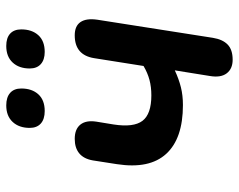

<svg xmlns="http://www.w3.org/2000/svg" viewBox="-95 -661 764 614"><g transform="rotate(-90 287.0 -354.0)"><path d="M403 8Q374 8 359.5 -11Q345 -30 351 -65L369 -177Q341 -164 315 -157.5Q289 -151 258 -151Q151 -151 102 -204.5Q53 -258 69 -362L81 -439Q86 -468 103.5 -482.5Q121 -497 150 -497Q181 -497 195.5 -479Q210 -461 205 -428L196 -373Q186 -309 207.5 -280.5Q229 -252 289 -252Q316 -252 338.5 -258Q361 -264 383 -277L408 -435Q418 -497 481 -497Q511 -497 523.5 -478.5Q536 -460 531 -425L473 -55Q468 -24 451.5 -8Q435 8 403 8ZM428 -593Q403 -593 389 -605.5Q375 -618 375 -641Q375 -675 394 -695.5Q413 -716 447 -716Q473 -716 486.5 -703.5Q500 -691 500 -668Q500 -634 481.5 -613.5Q463 -593 428 -593ZM239 -593Q213 -593 199 -605.5Q185 -618 185 -641Q185 -675 204 -695.5Q223 -716 257 -716Q283 -716 297 -703.5Q311 -691 311 -668Q311 -634 292.5 -613.5Q274 -593 239 -593Z"/></g></svg>

Font: Nunito ExtraLight
Style: Italic
Weight: 200
Italic angle: -9°
Designer: Vernon Adams
Foundry: Vernon Adams
Version: Version 3.602